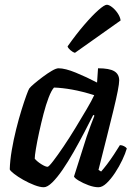

<svg xmlns="http://www.w3.org/2000/svg" viewBox="-20 -787 573 807"><path d="M164 0Q148 0 124.5 -9Q101 -18 78 -31Q55 -44 39 -56.5Q23 -69 21 -75Q22 -112 29.5 -156Q37 -200 48 -244Q59 -288 70.5 -325Q82 -362 91 -386.5Q100 -411 103 -415Q108 -422 124 -435.5Q140 -449 160 -464Q180 -479 198 -489.5Q216 -500 226 -500Q254 -500 299 -481.5Q344 -463 388 -440L392 -500Q440 -500 460.5 -487.5Q481 -475 481 -449Q481 -423 457 -324.5Q433 -226 394 -73L405 -66Q415 -77 429.5 -96Q444 -115 458.5 -137Q473 -159 484 -177Q493 -177 501.5 -172.5Q510 -168 513 -163Q507 -142 494 -114.5Q481 -87 463.5 -60.5Q446 -34 428 -17Q410 0 394 0Q375 0 352 -8.5Q329 -17 311.5 -27.5Q294 -38 291 -45L344 -212Q354 -240 361.5 -261Q369 -282 377 -301L372 -304Q355 -270 333.5 -229Q312 -188 289 -147.5Q266 -107 243 -73.5Q220 -40 199.5 -20Q179 0 164 0ZM180 -86Q185 -86 203.5 -110Q222 -134 247 -171Q272 -208 297.5 -250Q323 -292 344.5 -328.5Q366 -365 376 -387Q325 -403 283 -410.5Q241 -418 207 -419Q196 -407 184.5 -377Q173 -347 163 -308.5Q153 -270 144.5 -231Q136 -192 131 -162Q126 -132 126 -120Q136 -108 153.5 -97Q171 -86 180 -86ZM295 -565Q285 -568 275.5 -576.5Q266 -585 264 -592Q300 -643 334 -682.5Q368 -722 393.5 -744.5Q419 -767 429 -767Q438 -767 451 -757Q464 -747 474.5 -731.5Q485 -716 487 -701Z"/></svg>

Font: Texturina SemiBold
Style: Italic
Weight: 600
Italic angle: -11°
Designer: Guillermo Torres Carreño
Foundry: Omnibus-Type
Version: Version 1.002; ttfautohint (v1.8.3)